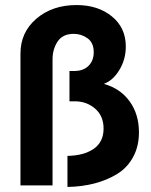

<svg xmlns="http://www.w3.org/2000/svg" viewBox="-20 -734 598 760"><path d="M247 -117Q312 -118 351 -145Q390 -172 390 -225Q390 -275 356.5 -304Q323 -333 276 -333H255V-453H274Q310 -453 330.5 -473.5Q351 -494 351 -527Q351 -565 326.5 -582.5Q302 -600 272 -600Q228 -600 208 -569.5Q188 -539 188 -499V0H61V-522Q61 -606 124 -660Q187 -714 283 -714Q368 -714 423 -669Q478 -624 478 -550Q478 -499 452.5 -457Q427 -415 391 -402Q456 -384 493 -333Q530 -282 530 -210Q530 -155 507 -112.5Q484 -70 444 -45.5Q404 -21 354.5 -8Q305 5 247 6Z"/></svg>

Font: Raleway-v4020
Style: Bold
Weight: 700
Designer: Matt McInerney, Pablo Impallari, Rodrigo Fuenzalida
Foundry: Matt McInerney, Pablo Impallari, Rodrigo Fuenzalida
Version: Version 4.020;PS 004.020;hotconv 1.0.88;makeotf.lib2.5.64775